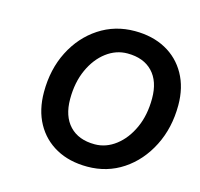

<svg xmlns="http://www.w3.org/2000/svg" viewBox="-83 -602 733 702"><g transform="rotate(15 284.0 -251.0)"><path d="M81 -212Q81 -298 115.5 -366Q150 -434 210 -473.5Q270 -513 345 -513Q412 -513 462 -486Q512 -459 540 -409Q568 -359 568 -292Q568 -206 533 -137Q498 -68 438.5 -28.5Q379 11 304 11Q236 11 186 -16.5Q136 -44 108.5 -94Q81 -144 81 -212ZM469 -291Q469 -356 435 -391.5Q401 -427 340 -427Q297 -427 260.5 -399.5Q224 -372 202 -323.5Q180 -275 180 -212Q180 -147 214 -111Q248 -75 309 -75Q352 -75 388.5 -103Q425 -131 447 -179.5Q469 -228 469 -291Z"/></g></svg>

Font: Overused Grotesk Medium
Style: Italic
Weight: 500
Italic angle: -10°
Version: Version 0.003